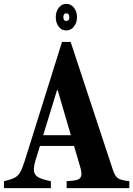

<svg xmlns="http://www.w3.org/2000/svg" viewBox="-36 -980 693 1000"><path d="M287 -761.5H332L551.5 -96.5Q562.5 -63 578.2 -51.8Q594 -40.5 637.5 -36.5V0H311V-36.5Q345.5 -38 364.2 -43Q383 -48 387 -64Q391 -80 381 -113L349.5 -220H172L149 -144.5Q138 -109 141 -88.2Q144 -67.5 165 -56Q186 -44.5 229 -36.5V0H-15.5V-36.5Q21.5 -44.5 40.5 -54.5Q59.5 -64.5 70.5 -85.2Q81.5 -106 94 -146ZM261 -510.5 189 -276H333L264.5 -510.5ZM309.5 -821.5Q284.5 -821.5 269.5 -841.5Q254.5 -861.5 254.5 -890.5Q254.5 -920 270 -940Q285.5 -960 309.5 -960Q333 -960 349 -940Q365 -920 365 -890.5Q365 -861.5 349 -841.5Q333 -821.5 309.5 -821.5ZM309.5 -871Q325 -871 325 -890.5Q325 -910.5 309.5 -910.5Q294 -910.5 294 -890.5Q294 -871 309.5 -871Z"/></svg>

Font: Libre Caslon Condensed
Style: Bold
Weight: 700
Designer: Pablo Impallari, Rodrigo Fuenzalida, Katja Schimmel, Ertekin Erdin
Foundry: Pablo Impallari, Rodrigo Fuenzalida
Version: Version 2.000; ttfautohint (v1.8.4.7-5d5b);gftools[0.9.33]